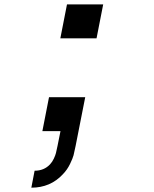

<svg xmlns="http://www.w3.org/2000/svg" viewBox="-20 -687 707 884"><path d="M288.4 -666.7H455.1L424.5 -510.4H257.8ZM205.7 -239.6H372.4L328.1 -15Q322.3 13.7 318.7 27.7Q315.1 41.7 302.4 68Q289.7 94.4 269.5 115.2Q212.2 177.1 124.3 177.1L139.3 99Q182.9 99 210.3 69.7Q220.7 58.6 227.9 43.3Q235 28 237.6 17.6Q240.2 7.2 244.8 -15L258.5 -83.3H175.1Z"/></svg>

Font: Monoid
Style: Italic
Weight: 400
Width: 4
Italic angle: -11°
Monospace: yes
Version: Version 0.61